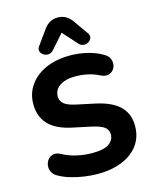

<svg xmlns="http://www.w3.org/2000/svg" viewBox="-138 -1045 918 1147"><g transform="rotate(-15 320.5 -471.5)"><path d="M323 11Q281 11 237.5 4.5Q194 -2 154.5 -14Q115 -26 84 -44Q62 -56 53 -75.5Q44 -95 46.5 -115Q49 -135 61.5 -150.5Q74 -166 93.5 -170.5Q113 -175 137 -163Q178 -140 226.5 -129Q275 -118 323 -118Q396 -118 427 -140.5Q458 -163 458 -197Q458 -226 436 -243Q414 -260 359 -272L246 -296Q150 -316 103.5 -364.5Q57 -413 57 -492Q57 -542 78 -583Q99 -624 137 -654Q175 -684 227.5 -700Q280 -716 343 -716Q399 -716 453 -702.5Q507 -689 548 -663Q568 -651 575.5 -632.5Q583 -614 580.5 -595.5Q578 -577 565.5 -563Q553 -549 534 -545Q515 -541 488 -554Q455 -571 418 -579Q381 -587 342 -587Q300 -587 270.5 -576Q241 -565 225.5 -545Q210 -525 210 -499Q210 -470 231 -452Q252 -434 304 -423L417 -399Q515 -378 563 -331.5Q611 -285 611 -209Q611 -159 591 -118.5Q571 -78 533 -49Q495 -20 442 -4.5Q389 11 323 11ZM254 -773Q240 -757 222.5 -756Q205 -755 191.5 -764Q178 -773 173.5 -787.5Q169 -802 181 -818L245 -907Q262 -931 283.5 -942.5Q305 -954 331 -954Q358 -954 379.5 -942.5Q401 -931 418 -907L481 -818Q493 -802 489 -787.5Q485 -773 471.5 -764Q458 -755 440.5 -756Q423 -757 409 -773L331 -860Z"/></g></svg>

Font: Nunito ExtraLight ExtraBold
Style: Regular
Weight: 800
Version: Version 3.602